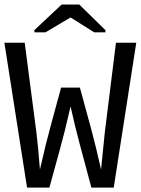

<svg xmlns="http://www.w3.org/2000/svg" viewBox="-20 -853 640 873"><path d="M497.1 0H395.5Q359.4 -134.8 340.6 -205.1Q321.8 -275.4 300.8 -369.1Q286.6 -308.1 274.7 -258.8Q262.7 -209.5 204.6 0H103L0 -658.7H92.3L145.5 -251Q153.3 -187 161.6 -82Q177.2 -149.4 187.7 -193.4Q198.2 -237.3 257.8 -454.6H343.3Q377 -331.1 396.2 -260.3Q415.5 -189.5 439.5 -82L456.5 -251L507.3 -658.7H599.6ZM459.5 -715.8V-706.1H408.2L301.3 -773.4H300.3L187 -706.1H136.2V-715.8L260.3 -832.5H340.3Z"/></svg>

Font: Courier New
Style: Regular
Weight: 400
Designer: Steve Matteson
Foundry: Ascender Corporation
Version: Version 2.00.3